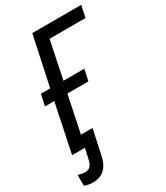

<svg xmlns="http://www.w3.org/2000/svg" viewBox="-224 -806 943 1091"><g transform="rotate(-30 247.5 -260.0)"><path d="M26 0H110L96 64C87 106 72 121 42 121C27 121 12 118 -3 112V183C9 189 28 194 51 194C113 194 154 162 170 83L204 -76H128L178 -317H316L332 -391H195L246 -637H482L498 -714H177L108 -391H47L31 -317H92Z"/></g></svg>

Font: Noto Sans SemiCondensed
Style: Italic
Weight: 400
Width: 4
Italic angle: -12°
Designer: Monotype Design Team
Foundry: Monotype Imaging Inc.
Version: Version 2.013